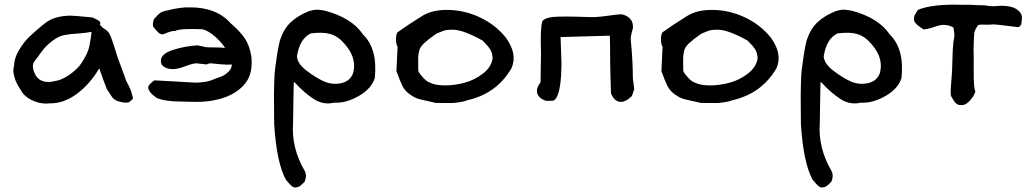

<svg xmlns="http://www.w3.org/2000/svg" viewBox="-20 -442 4469 834"><path d="M195 7Q164 11 131 -1.5Q98 -14 79 -37Q70 -51 66.5 -56.5Q63 -62 56 -74.5Q49 -87 46.5 -95Q44 -103 41 -114Q38 -125 38 -135.5Q38 -146 41 -157Q42 -191 63.5 -226Q85 -261 107 -282Q129 -303 164 -332Q171 -337 174 -340Q216 -374 288 -374Q303 -374 383 -366Q385 -364 396.5 -359Q408 -354 413 -348.5Q418 -343 414 -334L427 -321Q449 -308 455 -296Q464 -281 488 -202Q490 -194 507.5 -148Q525 -102 527 -93Q552 -47 553 -32L558 -16Q557 -11 549 -5Q541 1 540 2Q523 8 488 -4Q481 -7 475.5 -11.5Q470 -16 467.5 -19.5Q465 -23 458.5 -33Q452 -43 449 -48L445 -53Q434 -79 411 -145Q371 -77 314 -34.5Q257 8 195 7ZM190 -86Q207 -86 237 -94Q286 -112 326 -157Q365 -211 370 -252Q370 -255 374 -275.5Q378 -296 377 -304Q357 -299 319.5 -296.5Q282 -294 262 -290Q236 -286 209 -265.5Q182 -245 168 -227Q154 -209 130 -176Q113 -155 136 -113Q154 -86 190 -86Z M764 -1Q701 -1 663 -15Q624 -41 624 -63Q624 -70 634 -79.5Q644 -89 651 -93L759 -87Q766 -87 792.5 -85Q819 -83 831 -83Q843 -83 864 -85.5Q885 -88 902 -95Q932 -106 944.5 -111Q957 -116 972 -130Q987 -144 987 -162Q971 -160 942 -162.5Q913 -165 900 -166.5Q887 -168 878 -162L833 -167Q818 -167 783 -153.5Q748 -140 724 -142Q706 -143 691.5 -152.5Q677 -162 679 -181Q681 -209 732.5 -225.5Q784 -242 838 -245L871 -238Q870 -237 878 -237Q887 -236 912.5 -236Q938 -236 958 -234Q938 -263 911.5 -285.5Q885 -308 860 -315Q758 -319 740 -307Q729 -310 694 -295Q685 -291 677 -294.5Q669 -298 659 -310Q649 -322 648 -323Q640 -331 648 -358Q650 -360 654.5 -365Q659 -370 660.5 -371.5Q662 -373 665.5 -377Q669 -381 671 -382Q673 -383 676.5 -386Q680 -389 683 -390Q686 -391 690 -392.5Q694 -394 698.5 -395Q703 -396 708 -397Q768 -412 807 -410Q921 -410 983 -340Q1024 -305 1044.5 -273.5Q1065 -242 1072 -195Q1079 -124 1047 -82Q1001 -22 902 -5Q879 -1 857 0Q835 1 804 0Q773 -1 764 -1Z M1272 371Q1264 372 1260 372.5Q1256 373 1249 367.5Q1242 362 1239 358.5Q1236 355 1230 348Q1224 341 1222 339Q1182 267 1171 99Q1171 91 1170.5 39.5Q1170 -12 1170 -25Q1170 -38 1171 -79.5Q1172 -121 1175 -143.5Q1178 -166 1183 -200.5Q1188 -235 1196 -267Q1212 -316 1242.5 -345Q1273 -374 1323 -394Q1344 -400 1357 -400Q1364 -400 1390 -396Q1508 -365 1557 -292Q1621 -230 1608 -103Q1593 -56 1537.5 -24.5Q1482 7 1431 4Q1385 15 1343.5 -11.5Q1302 -38 1260 -84H1256Q1256 -75 1254.5 -7.5Q1253 60 1253 93Q1245 200 1304 301Q1314 320 1304 346Q1284 369 1272 371ZM1435 -78Q1495 -78 1513 -122Q1535 -196 1462 -267Q1440 -288 1410.5 -295.5Q1381 -303 1330 -297Q1282 -274 1270 -198Q1271 -166 1313 -134Q1353 -104 1386 -89Q1410 -78 1435 -78Z M1873 5Q1822 -6 1802.5 -11Q1783 -16 1761 -31.5Q1739 -47 1728.5 -68Q1718 -89 1702 -133L1707 -239Q1700 -250 1700 -271Q1700 -292 1707 -302Q1750 -333 1816 -374Q1858 -399 1921 -399Q1995 -399 2063.5 -367Q2132 -335 2177 -279Q2229 -208 2202 -146Q2138 -36 2012 -7Q1996 -1 1976.5 2Q1957 5 1945 5.5Q1933 6 1907 5.5Q1881 5 1873 5ZM1914 -71Q1954 -71 1997.5 -82.5Q2041 -94 2078 -122.5Q2115 -151 2120 -190Q2119 -202 2116.5 -211Q2114 -220 2108.5 -228.5Q2103 -237 2099.5 -241Q2096 -245 2087.5 -254Q2079 -263 2076 -266Q1991 -313 1947 -313Q1916 -313 1903 -307Q1875 -296 1873 -294Q1867 -289 1854 -280Q1841 -271 1836 -266Q1803 -241 1800 -217Q1797 -205 1796.5 -191Q1796 -177 1796.5 -160Q1797 -143 1797 -133Q1804 -119 1820 -102.5Q1836 -86 1848 -83Q1871 -71 1914 -71Z M2352 -4Q2321 -14 2314 -36Q2307 -58 2328 -84L2330 -209Q2326 -320 2336 -350Q2347 -365 2384 -368.5Q2421 -372 2534 -368Q2567 -366 2616 -373Q2665 -380 2679 -380Q2703 -376 2717.5 -360Q2732 -344 2729 -318Q2718 -282 2720 -268Q2729 -175 2729 -101L2735 -55L2725 -25Q2694 5 2670 0Q2646 -5 2634 -37L2632 -102Q2632 -104 2631.5 -119.5Q2631 -135 2630.5 -167Q2630 -199 2630 -245L2629 -287Q2421 -281 2415 -281Q2416 -247 2417.5 -209.5Q2419 -172 2419 -164.5Q2419 -157 2417 -110Q2410 -16 2384 -5Q2382 -4 2352 -4Z M3024 5Q2973 -6 2953.5 -11Q2934 -16 2912 -31.5Q2890 -47 2879.5 -68Q2869 -89 2853 -133L2858 -239Q2851 -250 2851 -271Q2851 -292 2858 -302Q2901 -333 2967 -374Q3009 -399 3072 -399Q3146 -399 3214.5 -367Q3283 -335 3328 -279Q3380 -208 3353 -146Q3289 -36 3163 -7Q3147 -1 3127.5 2Q3108 5 3096 5.5Q3084 6 3058 5.5Q3032 5 3024 5ZM3065 -71Q3105 -71 3148.5 -82.5Q3192 -94 3229 -122.5Q3266 -151 3271 -190Q3270 -202 3267.5 -211Q3265 -220 3259.5 -228.5Q3254 -237 3250.5 -241Q3247 -245 3238.5 -254Q3230 -263 3227 -266Q3142 -313 3098 -313Q3067 -313 3054 -307Q3026 -296 3024 -294Q3018 -289 3005 -280Q2992 -271 2987 -266Q2954 -241 2951 -217Q2948 -205 2947.5 -191Q2947 -177 2947.5 -160Q2948 -143 2948 -133Q2955 -119 2971 -102.5Q2987 -86 2999 -83Q3022 -71 3065 -71Z M3560 371Q3552 372 3548 372.5Q3544 373 3537 367.5Q3530 362 3527 358.5Q3524 355 3518 348Q3512 341 3510 339Q3470 267 3459 99Q3459 91 3458.5 39.5Q3458 -12 3458 -25Q3458 -38 3459 -79.5Q3460 -121 3463 -143.5Q3466 -166 3471 -200.5Q3476 -235 3484 -267Q3500 -316 3530.5 -345Q3561 -374 3611 -394Q3632 -400 3645 -400Q3652 -400 3678 -396Q3796 -365 3845 -292Q3909 -230 3896 -103Q3881 -56 3825.5 -24.5Q3770 7 3719 4Q3673 15 3631.5 -11.5Q3590 -38 3548 -84H3544Q3544 -75 3542.5 -7.5Q3541 60 3541 93Q3533 200 3592 301Q3602 320 3592 346Q3572 369 3560 371ZM3723 -78Q3783 -78 3801 -122Q3823 -196 3750 -267Q3728 -288 3698.5 -295.5Q3669 -303 3618 -297Q3570 -274 3558 -198Q3559 -166 3601 -134Q3641 -104 3674 -89Q3698 -78 3723 -78Z M4152 14Q4133 17 4114 -20Q4107 -26 4110.5 -66Q4114 -106 4114 -112Q4116 -134 4117 -181Q4118 -228 4121 -255Q4121 -260 4123.5 -271Q4126 -282 4125.5 -293.5Q4125 -305 4121 -323Q4100 -334 4078 -334Q4064 -334 4040 -325.5Q4016 -317 3992 -314Q3989 -316 3980 -322Q3971 -328 3967 -331.5Q3963 -335 3957.5 -341Q3952 -347 3950.5 -353.5Q3949 -360 3951 -368Q3950 -373 3967 -399Q4030 -426 4166 -421Q4187 -422 4208.5 -420.5Q4230 -419 4257 -419Q4286 -413 4313 -416Q4340 -419 4368.5 -413Q4397 -407 4412 -387Q4417 -380 4418.5 -372.5Q4420 -365 4418 -351.5Q4416 -338 4416 -336Q4411 -327 4403 -324Q4391 -325 4353 -330Q4315 -335 4297 -336Q4274 -334 4253.5 -335Q4233 -336 4228 -332Q4212 -308 4212 -298Q4210 -280 4209 -227Q4210 -213 4209.5 -135Q4209 -57 4217 -45Q4211 -24 4191 -3Q4171 18 4152 14Z"/></svg>

Font: Excalifont
Style: Regular
Weight: 400
Designer: Your Own Font Foundry (Virgil); Ján Filípek / DizajnDesign (Excalifont, modifications)
Foundry: Your Own Font Foundry (Virgil); Ján Filípek / DizajnDesign (Excalifont, modifications)
Version: Version 1.000;Glyphs 3.2 (3227)